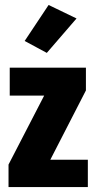

<svg xmlns="http://www.w3.org/2000/svg" viewBox="-20 -759 389 779"><path d="M14.6 0H336.4V-110.8H184.1L328.6 -392.1V-484.4H19.5V-371.1H159.2L14.6 -91.3ZM80.1 -592.8 169.9 -544.4 290.5 -684.1 177.2 -738.8Z"/></svg>

Font: Roboto Flex
Style: wght 700 wdth 25 opsz 34 GRAD 0.00 slnt 0.00 XTRA 468 XOPQ 96 YOPQ 79 YTLC 514 YTUC 712 YTAS 750 YTDE -203.00 YTFI 738
Weight: 700
Width: 1
Designer: Berlow after Robertson
Foundry: Google
Version: Version 3.100